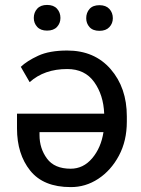

<svg xmlns="http://www.w3.org/2000/svg" viewBox="-20 -742 567 771"><path d="M489.3 -253.4Q489.3 -176.3 457.5 -116.9Q425.8 -57.6 374.5 -23.9Q323.2 9.8 263.7 9.3Q154.3 9.3 101.3 -56.9Q48.3 -123 48.3 -226.1V-285.6H398.4Q395.5 -360.4 358.2 -412.6Q320.8 -464.8 250 -464.8Q157.7 -464.8 99.1 -412.1L63.5 -473.6Q87.9 -497.1 133.1 -518.1Q178.2 -539.1 250 -539.1Q359.4 -539.1 424.3 -464.4Q489.3 -389.6 489.3 -274.9ZM263.7 -64.5Q314.5 -64.5 350.1 -106.4Q385.7 -148.4 395.5 -211.4H138.7V-199.2Q138.7 -146 168.7 -105.2Q198.7 -64.5 263.7 -64.5ZM115.7 -669.9Q115.7 -691.9 129.4 -707Q143.1 -722.2 168.9 -722.2Q195.3 -722.2 209 -707Q222.7 -691.9 222.7 -669.9Q222.7 -648.9 209 -634Q195.3 -619.1 168.9 -619.1Q143.1 -619.1 129.4 -634Q115.7 -648.9 115.7 -669.9ZM326.2 -668.9Q326.2 -690.9 339.6 -706.1Q353 -721.2 379.4 -721.2Q405.3 -721.2 419.2 -706.1Q433.1 -690.9 433.1 -668.9Q433.1 -647.9 419.2 -633.1Q405.3 -618.2 379.4 -618.2Q353 -618.2 339.6 -633.1Q326.2 -647.9 326.2 -668.9Z"/></svg>

Font: Roboto21382017
Style: Regular
Weight: 400
Designer: Christian Robertson
Foundry: Google
Version: Version 2.138; 2017